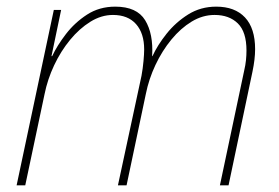

<svg xmlns="http://www.w3.org/2000/svg" viewBox="-20 -558 841 578"><path d="M30 0 142 -528H164L135 -389H137Q152 -421 178.5 -455.5Q205 -490 242 -514Q279 -538 327 -538Q392 -538 417 -497Q442 -456 438 -389H439Q454 -422 481.5 -456.5Q509 -491 546.5 -514.5Q584 -538 631 -538Q687 -538 717.5 -505.5Q748 -473 748 -410Q748 -380 740 -342L668 0H642L715 -345Q719 -362 720.5 -377Q722 -392 722 -406Q722 -462 696 -487.5Q670 -513 626 -513Q590 -513 557 -493Q524 -473 496 -439Q468 -405 448 -362.5Q428 -320 419 -275L361 0H335L406 -330Q410 -352 412 -374Q414 -396 414 -409Q414 -458 389.5 -485.5Q365 -513 320 -513Q285 -513 252 -492.5Q219 -472 191 -438Q163 -404 143 -361.5Q123 -319 114 -274L56 0Z"/></svg>

Font: Noto Sans Disp Thin
Style: Italic
Weight: 100
Italic angle: -12°
Designer: Monotype Design Team
Foundry: Monotype Imaging Inc.
Version: Version 2.000;GOOG;noto-source:20170915:90ef993387c0